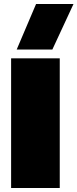

<svg xmlns="http://www.w3.org/2000/svg" viewBox="-20 -934 385 954"><path d="M63 -688 159.2 -914.1H345.2L240.2 -688ZM35.2 0V-644H276.9V0Z"/></svg>

Font: Kanit Black
Style: Regular
Weight: 900
Designer: Katatrad Team
Foundry: CadsonDemak
Version: Version 1.000;PS 001.000;hotconv 1.0.88;makeotf.lib2.5.64775